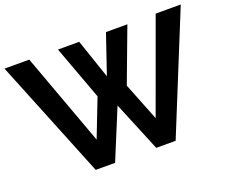

<svg xmlns="http://www.w3.org/2000/svg" viewBox="-115 -894 1285 1079"><g transform="rotate(-20 527.0 -355.0)"><path d="M319 -708H446L526 -473L606 -708H734L613 -385L703 -158L904 -710H1054L765 0H649L526 -298L403 0H287L0 -710H148L350 -158L438 -385Z"/></g></svg>

Font: PTCRaleway
Style: Bold
Weight: 700
Designer: Matt McInerney, Pablo Impallari, Rodrigo Fuenzalida
Foundry: Matt McInerney, Pablo Impallari, Rodrigo Fuenzalida
Version: Version 3.000g; ttfautohint (v1.5) -l 8 -r 28 -G 28 -x 14 -D